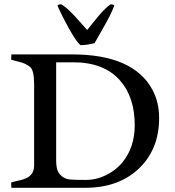

<svg xmlns="http://www.w3.org/2000/svg" viewBox="-20 -895 833 915"><path d="M247.6 -598.1V-132.3Q247.6 -89.8 259.3 -72.3Q280.3 -41 319.8 -39.1Q340.3 -37.6 389.9 -37.6Q439.5 -37.6 485.8 -60.5Q532.2 -83.5 562.5 -120.1Q622.1 -192.9 622.1 -297.4Q622.1 -431.6 552.7 -510.7Q476.6 -598.1 329.6 -598.1ZM142.6 -493.2Q142.6 -560.5 123 -576.2Q102.1 -592.8 74.2 -599.6Q46.4 -606.4 33.2 -610.8L34.2 -635.7H323.2Q615.2 -635.7 706.1 -467.8Q738.3 -407.7 738.3 -333.7Q738.3 -259.8 715.8 -201.9Q693.4 -144 649.4 -99.1Q551.8 0 385.3 0H34.2L33.2 -25.4Q50.8 -30.8 70.1 -34.7Q89.4 -38.6 105.5 -45.9Q142.6 -63.5 142.6 -106.9ZM253.9 -868.2Q257.8 -874.5 271.5 -874.5Q303.2 -857.9 369.6 -781.2Q385.3 -763.2 395.5 -752Q405.8 -764.6 419.7 -782.2Q433.6 -799.8 448.7 -817.9Q485.4 -860.8 507.3 -874.5Q521 -874.5 524.9 -868.2Q505.9 -820.3 474.1 -765.9Q442.4 -711.4 430.7 -689.5Q393.6 -679.7 363.8 -679.7Q337.4 -700.7 282.7 -807.6Q264.2 -843.8 253.9 -868.2Z"/></svg>

Font: RadleyRegular
Style: Regular
Weight: 400
Designer: vernon adams
Foundry: vernon adams
Version: Version 1.000;PS 001.001;hotconv 1.0.56